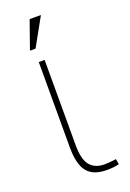

<svg xmlns="http://www.w3.org/2000/svg" viewBox="-141 -766 559 828"><g transform="rotate(-20 138.0 -352.0)"><path d="M83 -136.2V-527.8H109.9V-136.2Q109.9 -70.3 133.3 -43Q156.7 -15.6 200.2 -16.1Q219.2 -16.1 252.4 -20.5L256.8 3.9Q234.9 10.3 201.7 10.3Q139.6 10.7 111.3 -23.4Q83 -57.6 83 -136.2ZM109.4 -715.3H161.1L89.8 -586.9H64Z"/></g></svg>

Font: Roboto-Thin
Style: Regular
Weight: 250
Designer: Google
Version: Version 1.100141; 2013; ttfautohint (v0.94.14-c901) -l 8 -r 